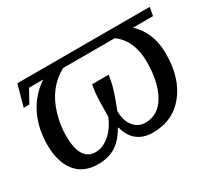

<svg xmlns="http://www.w3.org/2000/svg" viewBox="-97 -631 901 814"><g transform="rotate(-30 353.0 -224.5)"><path d="M701.7 -459 694.3 -418H595.7Q662.1 -357.9 662.1 -253.9Q662.1 -134.3 604.2 -62.3Q546.4 9.8 447.8 9.8Q402.3 9.8 372.6 -13.4Q342.8 -36.6 331.5 -82H328.1Q298.8 -31.2 263.4 -10.7Q228 9.8 180.2 9.8Q108.9 9.8 71 -37.6Q33.2 -85 33.2 -168.5Q33.2 -249 64.5 -313.2Q95.7 -377.4 156.7 -418H87.4L52.7 -355.5H24.9L53.7 -459ZM121.1 -162.1Q121.1 -40 196.8 -40Q231 -40 264.2 -67.9Q297.4 -95.7 316.9 -144.5Q316.9 -242.2 321.8 -271.5L326.2 -296.9H407.2L402.8 -271.5Q396.5 -232.9 361.8 -144.5Q361.8 -99.1 383.5 -70.8Q405.3 -42.5 441.4 -42.5Q504.9 -42.5 539.8 -104Q574.7 -165.5 574.7 -263.2Q574.7 -367.7 507.3 -418H253.4Q210 -394 180.7 -355.7Q151.4 -317.4 136.2 -264.6Q121.1 -211.9 121.1 -162.1Z"/></g></svg>

Font: Tinos
Style: Italic
Weight: 400
Italic angle: -16.333°
Designer: Steve Matteson
Foundry: Monotype Imaging Inc.
Version: Version 1.32